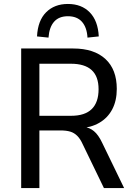

<svg xmlns="http://www.w3.org/2000/svg" viewBox="-20 -950 680 970"><path d="M87 0V-705H350Q455 -705 512.5 -652Q570 -599 570 -501Q570 -441 547 -397.5Q524 -354 481.5 -329.5Q439 -305 382 -302L386 -309H403Q432 -306 454.5 -287.5Q477 -269 496 -229L607 0H505L398 -221Q386 -248 370.5 -263.5Q355 -279 335 -285Q315 -291 286 -291H179V0ZM179 -365H339Q409 -365 443.5 -399Q478 -433 478 -499Q478 -564 443 -596Q408 -628 338 -628H179ZM225 -760 167 -766Q171 -846 213 -888Q255 -930 323 -930Q392 -930 433.5 -887.5Q475 -845 479 -766L422 -760Q419 -812 394 -840Q369 -868 323 -868Q278 -868 253.5 -840.5Q229 -813 225 -760Z"/></svg>

Font: Nunito Sans 10pt SemiCondensed Medium
Style: Regular
Weight: 500
Width: 4
Designer: Vernon Adams
Foundry: Vernon Adams
Version: Version 3.101;gftools[0.9.27]